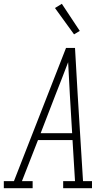

<svg xmlns="http://www.w3.org/2000/svg" viewBox="-54 -986 574 1006"><path d="M-34 0V-37H19L292 -735H339L353 -490L381 -37H428V0H277V-37H339L326 -252H145L61 -37H117V0ZM159 -288H324L312 -490Q310 -533 307.5 -575.5Q305 -618 303 -660Q287 -618 270.5 -575.5Q254 -533 237 -490ZM334 -806 234 -944 270 -966 364 -824Z"/></svg>

Font: Iosevka Slab Extralight
Style: Italic
Weight: 200
Italic angle: -9°
Monospace: yes
Designer: Belleve Invis
Foundry: Belleve Invis
Version: Version 11.1.1; ttfautohint (v1.8.3)